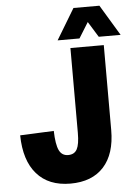

<svg xmlns="http://www.w3.org/2000/svg" viewBox="-61 -970 738 1032"><g transform="rotate(-5 307.5 -453.5)"><path d="M277 16Q160 16 96 -57Q32 -130 30 -266L212 -274Q214 -201 229 -169.5Q244 -138 278 -138Q312 -138 326 -164.5Q340 -191 340 -252V-710H520V-252Q520 -123 457 -53.5Q394 16 277 16ZM275 -757 375 -923H515L615 -757H497L445 -841L393 -757Z"/></g></svg>

Font: Geist Mono Black
Style: Regular
Weight: 900
Monospace: yes
Designer: Basement.studio, Andrés Briganti, Mateo Zaragoza
Foundry: Basement.studio, Vercel, Andrés Briganti, Guido Ferreyra, Mateo Zaragoza
Version: Version 1.500; ttfautohint (v1.8.4.7-5d5b)